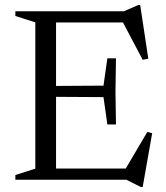

<svg xmlns="http://www.w3.org/2000/svg" viewBox="-20 -720 664 769"><path d="M444.5 -486.5 442.5 -354 444.5 -221.5H410L394.5 -331L152 -332.5V-375.5L394.5 -377L410 -486.5ZM574 -485 551.5 -480.5 467 -640.5 500 -630H152V-675H476.5L534 -700H541.5ZM476 -32 570 -191.5 589.5 -186.5 551.5 29H544L486 0H152V-45H505ZM41.5 0V-19L121.5 -44.5V-630.5L41.5 -656V-675H204.5V0Z"/></svg>

Font: Newsreader 24pt
Style: Regular
Weight: 400
Designer: Hugues Gentile
Foundry: Production Type
Version: Version 1.003